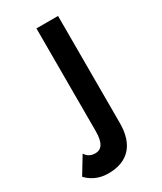

<svg xmlns="http://www.w3.org/2000/svg" viewBox="-251 -525 687 816"><g transform="rotate(-30 92.5 -116.5)"><path d="M-23 99 -74 183C-57 202 -23 227 30 227C127 227 179 171 179 65V-460H73V44C73 101 56 125 25 125C8 125 -10 120 -23 99Z"/></g></svg>

Font: Jost Medium
Style: Regular
Weight: 500
Version: Version 3.710